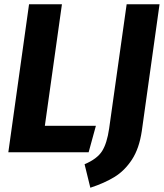

<svg xmlns="http://www.w3.org/2000/svg" viewBox="-20 -713 767 899"><path d="M270 -693 190 -124H429L395 0H19L116 -693ZM644 -100Q632 -18 598 34Q564 86 517 115Q470 144 403 166L376 56Q435 31 458 -5.5Q481 -42 491 -111L573 -693H727Z"/></svg>

Font: Fira Sans Condensed
Style: Bold Italic
Weight: 700
Width: 3
Italic angle: -8°
Designer: Carrois Corporate & Edenspiekermann AG
Foundry: Carrois Corporate GbR & Edenspiekermann AG
Version: Version 4.203